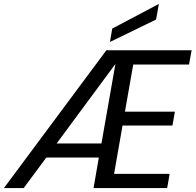

<svg xmlns="http://www.w3.org/2000/svg" viewBox="-60 -953 991 973"><path d="M508.8 -808.1 745.1 -933.1 731 -854 497.1 -740.2ZM524.9 -628.9 227.1 -226.1H454.1ZM897.9 -626H615.2L573.2 -387.2H826.2L814 -316.9H561L518.1 -71.8H799.8L787.1 0H414.1L440.9 -154.8H174.8L60.1 0H-40L479 -698.2H911.1Z"/></svg>

Font: SVN-Poppins
Style: Italic
Weight: 400
Italic angle: -10°
Designer: Ninad Kale (Devanagari), Jonny Pinhorn (Latin)
Foundry: Indian Type Foundry
Version: Version 3.002 2017